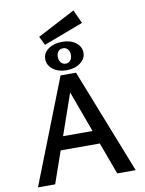

<svg xmlns="http://www.w3.org/2000/svg" viewBox="-108 -1114 895 1188"><g transform="rotate(-10 339.0 -520.0)"><path d="M456 -201H210L140 0H32L290 -658H387L646 0H530ZM425 -285 330 -544 240 -285ZM201 -916 438 -1040 477 -955 228 -861ZM214 -774Q214 -812 248.5 -836.5Q283 -861 336 -861Q388 -861 421 -835.5Q454 -810 454 -772Q454 -734 419.5 -708.5Q385 -683 333 -683Q281 -683 247.5 -709Q214 -735 214 -774ZM375 -772Q375 -794 363.5 -807.5Q352 -821 334 -821Q315 -821 304 -808Q293 -795 293 -774Q293 -752 304.5 -738Q316 -724 335 -724Q352 -724 363.5 -737Q375 -750 375 -772Z"/></g></svg>

Font: Ysabeau Semibold
Style: Regular
Weight: 600
Designer: Christian Thalmann (Catharsis Fonts)
Version: Version 0.003